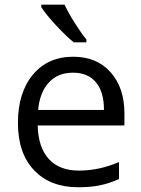

<svg xmlns="http://www.w3.org/2000/svg" viewBox="-20 -786 601 816"><path d="M312 9.8Q193.4 9.8 124.8 -62.5Q56.2 -134.8 56.2 -263.2Q56.2 -392.6 119.9 -468.8Q183.6 -544.9 291 -544.9Q391.6 -544.9 450.2 -478.8Q508.8 -412.6 508.8 -304.2V-252.9H140.1Q142.6 -158.7 187.7 -109.9Q232.9 -61 314.9 -61Q401.4 -61 485.8 -97.2V-24.9Q442.9 -6.3 404.5 1.7Q366.2 9.8 312 9.8ZM290 -477.1Q225.6 -477.1 187.3 -435.1Q148.9 -393.1 142.1 -318.8H421.9Q421.9 -395.5 387.7 -436.3Q353.5 -477.1 290 -477.1ZM347.2 -606H293.5Q261.7 -631.3 218.3 -678.2Q174.8 -725.1 155.3 -755.9V-766.1H254.4Q270 -732.4 297.9 -688.2Q325.7 -644 347.2 -618.2Z"/></svg>

Font: Zoram GWebM
Style: Regular
Weight: 400
Foundry: Ascender Corporation
Version: Version 1.000